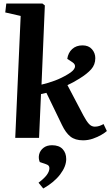

<svg xmlns="http://www.w3.org/2000/svg" viewBox="-20 -787 630 1096"><path d="M98 -696 10 -716 16 -767H222L236 -756L217 -304Q256 -313 293.5 -327Q331 -341 369 -364Q401 -383 407 -401Q413 -419 393 -432L364 -451Q369 -486 392 -507Q415 -528 451 -528Q486 -528 505 -506Q524 -484 524 -455Q524 -418 500.5 -391.5Q477 -365 433 -338Q414 -326 398 -317.5Q382 -309 365 -301L456 -128Q473 -96 487.5 -80Q502 -64 521 -64Q535 -64 547 -68Q559 -72 571 -79L590 -39Q580 -30 559 -17.5Q538 -5 510.5 4.5Q483 14 454 14Q409 14 382 -7.5Q355 -29 334 -73L245 -257Q230 -253 214 -250L203 0H67ZM227 289 200 256Q233 231 247.5 211Q262 191 262 173Q262 165 258 159.5Q254 154 242 150L207 138Q198 116 203.5 94Q209 72 228 57Q247 42 277 42Q317 42 337.5 64Q358 86 358 121Q358 163 323.5 208.5Q289 254 227 289Z"/></svg>

Font: Literata 36pt
Style: Bold Italic
Weight: 700
Italic angle: -2°
Designer: Latin by Veronika Burian and Jose Scaglione. Greek by Irene Vlachou. Cyrillic by Vera Evstafieva
Foundry: TypeTogether
Version: Version 3.002